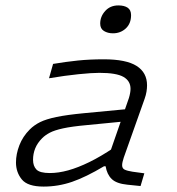

<svg xmlns="http://www.w3.org/2000/svg" viewBox="-20 -684 654 709"><path d="M164 -45Q196 -45 232 -55Q268 -65 310 -85.5Q352 -106 401 -139L370 -70H364Q297 -30 246 -12.5Q195 5 141 5Q82 5 60.5 -21.5Q39 -48 39 -84Q39 -115 51.5 -147.5Q64 -180 90 -206Q106 -222 128 -233Q150 -244 188.5 -252Q227 -260 290 -266L469 -283L454 -237L300 -222Q245 -217 213 -210Q181 -203 164 -194Q147 -185 136 -174Q118 -156 110 -136Q102 -116 102 -94Q102 -71 114.5 -58Q127 -45 164 -45ZM437 -102Q434 -93 432.5 -86Q431 -79 431 -74Q431 -62 440.5 -57.5Q450 -53 469 -50L513 -44L499 3L450 -2Q410 -6 392.5 -23Q375 -40 370 -70L375 -89L456 -322Q459 -332 460.5 -340.5Q462 -349 462 -356Q462 -385 436 -400Q410 -415 347 -415Q319 -415 270 -410Q221 -405 161 -395L176 -448Q224 -456 267.5 -460.5Q311 -465 363 -465Q446 -465 484.5 -440.5Q523 -416 523 -369Q523 -358 521 -345.5Q519 -333 514 -319ZM397 -561Q378 -561 364 -569.5Q350 -578 350 -597Q350 -623 368.5 -643.5Q387 -664 417 -664Q439 -664 451.5 -655.5Q464 -647 464 -628Q464 -597 444.5 -579Q425 -561 397 -561Z"/></svg>

Font: Intel One Mono Light
Style: Italic
Weight: 300
Italic angle: -16°
Monospace: yes
Designer: Fred Shallcrass
Foundry: Frere-Jones Type LLC
Version: Version 1.004